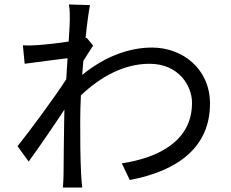

<svg xmlns="http://www.w3.org/2000/svg" viewBox="-20 -811 1040 864"><path d="M370 -641 365 -639C372 -708 380 -764 385 -788L290 -791C295 -766 294 -740 294 -717C294 -706 292 -671 289 -624C238 -616 180 -610 148 -608C124 -606 105 -606 83 -607L91 -524C153 -532 239 -544 284 -549C282 -518 280 -486 278 -454C228 -376 114 -222 59 -153L109 -84C157 -150 222 -245 270 -318C270 -303 269 -290 269 -280C267 -170 267 -121 266 -26C266 -10 264 19 263 33H350C348 15 346 -10 345 -27C341 -116 341 -176 341 -266C341 -301 342 -341 344 -382C434 -467 539 -524 653 -524C784 -524 844 -425 844 -349C845 -178 695 -101 528 -76L564 -1C780 -42 926 -148 925 -347C924 -501 802 -597 664 -597C570 -597 459 -563 350 -474C352 -495 353 -517 355 -537C370 -561 387 -588 399 -606Z"/></svg>

Font: Noto Sans CJK SC Regular
Style: Regular
Weight: 400
Designer: Ryoko NISHIZUKA (kana & ideographs); Paul D. Hunt (Latin, Greek & Cyrillic); Wenlong ZHANG (bopomofo); Sandoll Communica
Foundry: Adobe Systems Incorporated
Version: Version 1.004;PS 1.004;hotconv 1.0.82;makeotf.lib2.5.63406